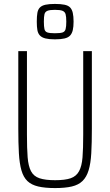

<svg xmlns="http://www.w3.org/2000/svg" viewBox="-20 -948 560 976"><path d="M260 8Q209 8 174.5 0Q140 -8 119.5 -27.5Q99 -47 89 -82Q79 -117 76 -169Q73 -221 73 -295V-688H117V-264Q117 -193 120.5 -148.5Q124 -104 137.5 -78Q151 -52 180.5 -42Q210 -32 260 -32Q311 -32 339.5 -42Q368 -52 382 -78Q396 -104 399.5 -148.5Q403 -193 403 -264V-688H447V-295Q447 -221 444 -169Q441 -117 430.5 -82.5Q420 -48 399.5 -28Q379 -8 345 0Q311 8 260 8ZM259 -748Q230 -748 211.5 -752.5Q193 -757 183 -767.5Q173 -778 170 -795Q167 -812 167 -838Q167 -865 170 -882.5Q173 -900 183 -910Q193 -920 211.5 -924Q230 -928 259 -928Q289 -928 308 -924Q327 -920 336.5 -910Q346 -900 350 -882.5Q354 -865 354 -838Q354 -812 350 -795Q346 -778 336.5 -767.5Q327 -757 308 -752.5Q289 -748 259 -748ZM259 -779Q286 -779 298 -783Q310 -787 313.5 -800Q317 -813 317 -838Q317 -863 313.5 -875.5Q310 -888 298 -893Q286 -898 259 -898Q233 -898 221 -893Q209 -888 206 -875.5Q203 -863 203 -838Q203 -813 206 -800Q209 -787 221 -783Q233 -779 259 -779Z"/></svg>

Font: Saira Condensed ExtraLight
Style: Regular
Weight: 250
Width: 3
Designer: Hector Gatti with collaboration of the Omnibus-Type team
Foundry: Omnibus-Type
Version: Version 1.101